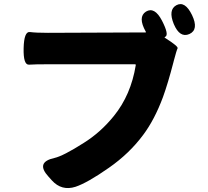

<svg xmlns="http://www.w3.org/2000/svg" viewBox="-20 -888 1040 959"><path d="M357 45Q288 67 239 13L222 -6Q156 -78 252 -99Q296 -109 398 -174Q483 -227 549 -309Q634 -414 658 -562Q659 -567 654 -567H219Q154 -567 125 -565Q96 -563 98 -647Q100 -732 129.5 -728Q159 -724 219 -724L706 -726Q711 -726 708 -730Q667 -803 709 -830Q752 -856 789 -785Q826 -713 805 -704Q800 -702 804 -699Q872 -656 867 -646.5Q862 -637 848 -584L846 -576Q819 -472 794 -403Q752 -290 695 -214Q626 -121 524 -50Q417 25 357 45ZM926 -718Q878 -697 848 -768Q819 -839 861 -862Q904 -885 939 -813Q974 -740 926 -718Z"/></svg>

Font: Resource Han Rounded KR Heavy
Style: Regular
Weight: 900
Designer: Cyano Hao (round all glyphs); Ryoko NISHIZUKA 西塚涼子 (kana, bopomofo & ideographs); Paul D. Hunt (Latin, Greek & Cyrillic)
Foundry: Cyano Hao
Version: 0.990